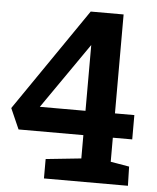

<svg xmlns="http://www.w3.org/2000/svg" viewBox="-54 -735 639 779"><g transform="rotate(5 265.5 -345.5)"><path d="M154 0V-79L298 -94V-189H34L-3 -273L284 -691H418V-288H497V-189H418V-91L494 -78L496 0ZM112 -288H298V-556Z"/></g></svg>

Font: Kreon SemiBold
Style: Regular
Weight: 600
Designer: Julia Petretta
Foundry: Julia Petretta and Eli Heuer
Version: Version 2.002